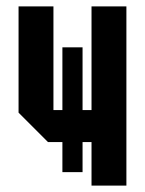

<svg xmlns="http://www.w3.org/2000/svg" viewBox="-20 -580 453 600"><path d="M375 -560V0H266V-136H130L38 -228V-560H147V-236H266V-560ZM238 -42H175V-432H238Z"/></svg>

Font: Tektur Condensed Medium
Style: Regular
Weight: 500
Width: 3
Designer: Adam Jagosz
Foundry: Adam Jagosz
Version: Version 1.005;gftools[0.9.30]